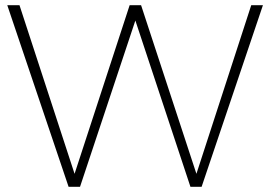

<svg xmlns="http://www.w3.org/2000/svg" viewBox="-20 -719 1038 739"><path d="M992 -699 756 0H713L501 -640L288 0H244L8 -699H55L267 -50L479 -699H523L736 -50L947 -699Z"/></svg>

Font: Montserrat Ultra Light
Style: Regular
Weight: 200
Designer: Julieta Ulanovsky
Foundry: Julieta Ulanovsky
Version: Version 3.100;PS 003.100;hotconv 1.0.88;makeotf.lib2.5.64775